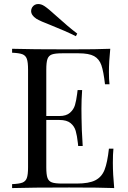

<svg xmlns="http://www.w3.org/2000/svg" viewBox="-20 -956 649 976"><path d="M42 0ZM266.1 -875Q328.1 -818.8 372.6 -785.2L365.7 -772Q314 -797.9 235.8 -829.1Q186.5 -847.7 164.6 -860.8Q138.2 -878.4 138.2 -900.4Q138.2 -909.7 143.6 -918.9Q154.8 -935.5 174.3 -935.5Q189.5 -935.5 204.6 -925.8Q224.6 -913.1 266.1 -875ZM560.5 0Q492.7 -2.9 331.5 -2.9Q139.6 -2.9 41.5 0V-20Q77.6 -21.5 94 -27.8Q110.4 -34.2 116.5 -51.3Q122.6 -68.4 122.6 -106V-602.1Q122.6 -639.6 116.5 -656.7Q110.4 -673.8 94 -680.2Q77.6 -686.5 41.5 -688V-708Q139.6 -705.1 331.5 -705.1Q478.5 -705.1 540.5 -708Q533.7 -642.6 533.7 -589.8Q533.7 -550.8 536.6 -527.8H513.7Q506.3 -592.8 495.4 -624.5Q484.4 -656.2 458.3 -670.7Q432.1 -685.1 379.4 -685.1H296.4Q260.3 -685.1 243.9 -679.2Q227.5 -673.3 221.4 -656.5Q215.3 -639.6 215.3 -602.1V-366.2H281.7Q316.9 -366.2 335.7 -382.8Q354.5 -399.4 361.1 -421.9Q367.7 -444.3 372.1 -478.5Q372.6 -487.3 374.5 -498H397.5Q394 -448.7 394 -403.8L394.5 -356Q394.5 -305.2 400.4 -213.9H377.4L376 -228Q371.6 -267.6 364.7 -291Q357.9 -314.5 338.6 -330.3Q319.3 -346.2 281.7 -346.2H215.3V-106Q215.3 -68.4 221.4 -51.5Q227.5 -34.7 243.9 -28.8Q260.3 -22.9 296.4 -22.9H369.6Q432.1 -22.9 464.6 -39.6Q497.1 -56.2 511.5 -92.8Q525.9 -129.4 533.7 -200.2H556.6Q553.7 -173.3 553.7 -127.9Q553.7 -71.3 560.5 0Z"/></svg>

Font: TypoPRO Playfair Display
Style: Regular
Weight: 400
Designer: Claus Eggers Sørensen
Foundry: Claus Eggers Sørensen
Version: Version 1.004;PS 001.004;hotconv 1.0.70;makeotf.lib2.5.58329